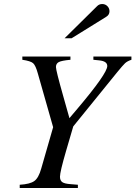

<svg xmlns="http://www.w3.org/2000/svg" viewBox="-20 -934 673 954"><path d="M633 -653V-637Q612 -630 601 -619.5Q590 -609 563 -576L344 -306L308 -183Q278 -80 278 -56Q278 -37 289.5 -29Q301 -21 331 -19L367 -16V0H78V-16Q129 -19 150.5 -34.5Q172 -50 185 -97L244 -302L168 -569Q157 -609 144.5 -620Q132 -631 91 -637V-653H330V-637Q286 -633 272 -625.5Q258 -618 258 -601Q258 -584 294 -457L325 -347L364 -393Q513 -569 513 -606Q513 -630 473 -634L444 -637V-653ZM301 -744 463 -904Q473 -914 488 -914Q503 -914 513.5 -903.5Q524 -893 524 -878Q524 -860 507 -850L336 -744Z"/></svg>

Font: STIX
Style: Italic
Weight: 400
Italic angle: -16.33°
Designer: MicroPress Inc., with final additions and corrections provided by Coen Hoffman, Elsevier (retired)
Version: Version 1.1.1